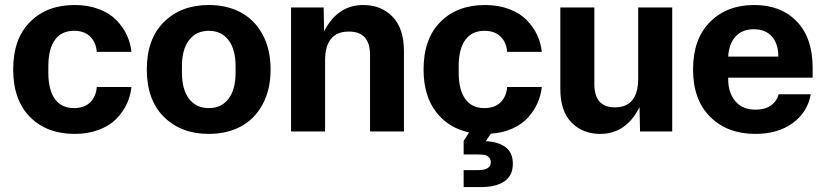

<svg xmlns="http://www.w3.org/2000/svg" viewBox="-20 -530 3326 774"><path d="M280.8 9.8Q168.9 9.8 101.1 -58.3Q33.2 -126.5 33.2 -250Q33.2 -373.5 101.1 -441.7Q168.9 -509.8 280.8 -509.8Q335 -509.8 378.2 -493.4Q421.4 -477.1 448.5 -449.5Q475.6 -421.9 491 -389.2Q506.3 -356.4 509.8 -320.8H370.1Q367.2 -359.4 343.5 -382.6Q319.8 -405.8 278.8 -405.8Q227.5 -405.8 201.2 -368.9Q174.8 -332 174.8 -262.2V-237.8Q174.8 -168 201.2 -131.1Q227.5 -94.2 278.8 -94.2Q319.8 -94.2 343.5 -117.4Q367.2 -140.6 370.1 -179.2H509.8Q506.3 -143.6 491 -110.8Q475.6 -78.1 448.5 -50.5Q421.4 -22.9 378.2 -6.6Q335 9.8 280.8 9.8Z M821.8 9.8Q710 9.8 640.9 -58.6Q571.8 -127 571.8 -250Q571.8 -373 640.9 -441.4Q710 -509.8 821.8 -509.8Q894.5 -509.8 950.2 -480.2Q1005.9 -450.7 1038.3 -391.4Q1070.8 -332 1070.8 -250Q1070.8 -168 1038.3 -108.6Q1005.9 -49.3 950.2 -19.8Q894.5 9.8 821.8 9.8ZM713.4 -237.8Q713.4 -168.9 742.2 -131.6Q771 -94.2 821.8 -94.2Q872.6 -94.2 901.1 -131.6Q929.7 -168.9 929.7 -237.8V-262.2Q929.7 -331.1 901.1 -368.4Q872.6 -405.8 821.8 -405.8Q771 -405.8 742.2 -368.4Q713.4 -331.1 713.4 -262.2Z M1153.3 0V-500H1284.7L1286.6 -403.8Q1340.8 -509.8 1444.3 -509.8Q1516.6 -509.8 1562.5 -462.6Q1608.4 -415.5 1608.4 -323.2V0H1471.7V-308.1Q1471.7 -402.8 1386.7 -402.8Q1290.5 -402.8 1290.5 -286.1V0Z M1687.5 -250Q1687.5 -373.5 1755.4 -441.7Q1823.2 -509.8 1935.1 -509.8Q1989.3 -509.8 2032.5 -493.4Q2075.7 -477.1 2102.8 -449.5Q2129.9 -421.9 2145.3 -389.2Q2160.6 -356.4 2164.1 -320.8H2024.4Q2021.5 -359.4 1997.8 -382.6Q1974.1 -405.8 1933.1 -405.8Q1881.8 -405.8 1855.5 -368.9Q1829.1 -332 1829.1 -262.2V-237.8Q1829.1 -168 1855.5 -131.1Q1881.8 -94.2 1933.1 -94.2Q1974.1 -94.2 1997.8 -117.4Q2021.5 -140.6 2024.4 -179.2H2164.1Q2160.6 -145.5 2146.7 -114.3Q2132.8 -83 2108.6 -56.2Q2084.5 -29.3 2045.7 -11.7Q2006.8 5.9 1958.5 8.8L1938.5 39.1Q1989.3 41.5 2018.3 63.5Q2047.4 85.4 2047.4 129.9Q2047.4 178.2 2013.2 201.2Q1979 224.1 1920.4 224.1H1849.1V155.8H1907.2Q1958.5 155.8 1958.5 124Q1958.5 110.8 1950.4 103.5Q1942.4 96.2 1932.4 94.5Q1922.4 92.8 1907.2 92.8H1849.1V38.1L1871.1 3.9Q1786.1 -14.6 1736.8 -80.1Q1687.5 -145.5 1687.5 -250Z M2399.9 9.8Q2329.1 9.8 2283.9 -36.1Q2238.8 -82 2238.8 -171.9V-500H2376V-190.9Q2376 -97.2 2459 -97.2Q2552.7 -97.2 2552.7 -213.9V-500H2689.9V0H2560.1L2558.1 -98.1Q2503.9 9.8 2399.9 9.8Z M3024.9 9.8Q2912.6 9.8 2843.3 -58.6Q2773.9 -127 2773.9 -250Q2773.9 -373 2842 -441.4Q2910.2 -509.8 3020.5 -509.8Q3128.4 -509.8 3192.1 -443.4Q3255.9 -377 3255.9 -257.8V-216.8H2915.5V-211.9Q2915.5 -155.3 2944.6 -121.6Q2973.6 -87.9 3025.9 -87.9Q3064 -87.9 3087.9 -105Q3111.8 -122.1 3118.7 -149.9H3248.5Q3235.4 -77.6 3175.8 -33.9Q3116.2 9.8 3024.9 9.8ZM2915.5 -301.8H3117.7Q3117.7 -352.5 3092 -382.3Q3066.4 -412.1 3018.6 -412.1Q2972.2 -412.1 2945.3 -382.8Q2918.5 -353.5 2915.5 -301.8Z"/></svg>

Font: TASA Orbiter Deck
Style: Bold
Weight: 700
Designer: Weizhong Zhang
Version: Version 1.000;Glyphs 3.1.2 (3151)